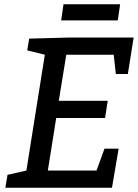

<svg xmlns="http://www.w3.org/2000/svg" viewBox="-20 -875 643 895"><path d="M103 -80 189 -620 107 -640 116 -695 302 -700H603L576 -530H520L510 -620H289L254 -405H482L470 -325H242L203 -80H430L467 -182H533L502 0H5L15 -60ZM265 -780 276 -855H540L529 -780Z"/></svg>

Font: Bitter
Style: Italic
Weight: 400
Italic angle: -9°
Designer: Sol Matas
Foundry: Sol Matas
Version: Version 1.001